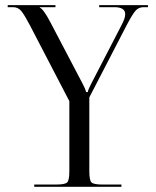

<svg xmlns="http://www.w3.org/2000/svg" viewBox="-20 -722 602 742"><path d="M112.3 0V-8.8H196.3Q231.4 -8.8 239.7 -17.1Q248 -25.4 248 -60.5V-331.1L94.7 -626Q74.2 -665 62 -679.7Q49.8 -694.3 30.3 -694.3H9.8V-702.1H194.3V-694.3H133.8V-692.4Q147.5 -687.5 173.8 -637.7L299.8 -397.5Q310.5 -377.9 312.5 -366.2H319.3Q320.3 -375 332 -397.5L449.2 -624Q463.9 -651.4 463.9 -667Q463.9 -694.3 421.9 -694.3H363.3V-702.1H551.8V-694.3H535.2Q515.6 -694.3 503.4 -680.2Q491.2 -666 469.7 -625L325.2 -345.7V-60.5Q325.2 -25.4 333.5 -17.1Q341.8 -8.8 377 -8.8H449.2V0Z"/></svg>

Font: FoglihtenNo07
Style: Regular
Weight: 500
Designer: gluk (gluksza@wp.pl)
Foundry: gluk (gluksza@wp.pl)
Version: Version 0.871